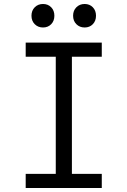

<svg xmlns="http://www.w3.org/2000/svg" viewBox="-20 -944 640 964"><path d="M491 0H109V-71H260V-659H109V-730H491V-659H341V-71H491ZM138 -865Q138 -891 154.5 -907.5Q171 -924 196 -924Q221 -924 237 -907.5Q253 -891 253 -865Q253 -839 237 -822.5Q221 -806 196 -806Q171 -806 154.5 -822.5Q138 -839 138 -865ZM347 -865Q347 -891 363.5 -907.5Q380 -924 405 -924Q430 -924 446 -907.5Q462 -891 462 -865Q462 -839 446 -822.5Q430 -806 405 -806Q380 -806 363.5 -822.5Q347 -839 347 -865Z"/></svg>

Font: JetBrains Mono Semi Light
Style: Regular
Weight: 350
Monospace: yes
Designer: Philipp Nurullin, Konstantin Bulenkov
Foundry: JetBrains
Version: 2.002